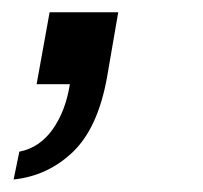

<svg xmlns="http://www.w3.org/2000/svg" viewBox="-20 -136 328 310"><path d="M2 153.8 11.2 108.9Q43.9 102.5 64.9 73Q85.9 43.5 92.8 0H39.1L60.1 -116.2H170.9L152.8 -11.2Q138.2 70.3 97.9 109.1Q57.6 147.9 2 153.8Z"/></svg>

Font: Archivo Medium
Style: Italic
Weight: 500
Italic angle: -10°
Designer: Hector Gatti
Foundry: Omnibus-Type
Version: Version 2.001